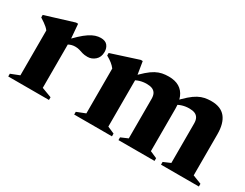

<svg xmlns="http://www.w3.org/2000/svg" viewBox="-57 -800 1439 1127"><g transform="rotate(30 663.0 -236.5)"><path d="M382.5 -468Q413.5 -468 427.8 -450.5Q442 -433 442 -407Q442 -371.5 419.5 -351.8Q397 -332 368.5 -332Q347.5 -332 333.8 -336.2Q320 -340.5 307.5 -344.5Q295 -348.5 278 -348.5Q265.5 -348.5 254 -345.5Q242.5 -342.5 232 -336.5Q221.5 -330.5 211 -321L203.5 -346.5Q235 -381 260.2 -404.5Q285.5 -428 306.8 -442Q328 -456 346.5 -462Q365 -468 382.5 -468ZM233 -370.5V-43.5L300 -18.5V0H24V-18.5L82.5 -41.5V-345.5Q75 -355.5 66.2 -363Q57.5 -370.5 46 -378.8Q34.5 -387 18.5 -397V-414L210.5 -473H224.5Z M680 -366V-39L727 -18.5V0H471V-18.5L529.5 -41.5V-345.5Q519 -359.5 503.8 -371.8Q488.5 -384 465.5 -397V-414L648.5 -473H662.5ZM968.5 -326V-39L1015.5 -18.5V0H771V-18.5L818.5 -39V-306Q818.5 -329 810.8 -342.8Q803 -356.5 788 -362.8Q773 -369 750.5 -369Q725.5 -369 702.8 -362Q680 -355 663.5 -342.5L649.5 -360Q682.5 -395.5 707.8 -417.5Q733 -439.5 754.5 -451Q776 -462.5 797 -466.8Q818 -471 841.5 -471Q884.5 -471 912.8 -454Q941 -437 954.8 -404.5Q968.5 -372 968.5 -326ZM1257 -319.5V-41.5L1316 -18.5V0H1059.5V-18.5L1107 -39V-306Q1107 -329 1099.2 -342.8Q1091.5 -356.5 1076.8 -362.8Q1062 -369 1039.5 -369Q1014 -369 991.2 -362Q968.5 -355 952 -342.5L938.5 -360Q971 -395.5 996.2 -417.5Q1021.5 -439.5 1043 -451Q1064.5 -462.5 1085.5 -466.8Q1106.5 -471 1130 -471Q1194.5 -471 1225.8 -432.5Q1257 -394 1257 -319.5Z"/></g></svg>

Font: Newsreader 36pt
Style: Bold
Weight: 700
Designer: Hugues Gentile
Foundry: Production Type
Version: Version 1.003